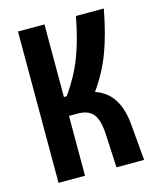

<svg xmlns="http://www.w3.org/2000/svg" viewBox="-98 -696 634 766"><g transform="rotate(-15 219.0 -312.5)"><path d="M389.6 -145.5 402.3 0H288.1L281.2 -137.7Q278.3 -197.3 258.3 -222.2Q238.3 -247.1 194.3 -247.1H158.2V0H48.8V-625H158.2V-325.2H169.9Q215.8 -389.6 243.2 -459.5Q270.5 -529.3 288.1 -625H403.3Q384.8 -525.4 357.9 -452.6Q331.1 -379.9 283.2 -312.5Q334 -294.9 359.4 -252.9Q384.8 -210.9 389.6 -145.5Z"/></g></svg>

Font: Sudo
Style: Bold
Weight: 700
Monospace: yes
Designer: Jens Kutilek
Foundry: Jens Kutilek
Version: Version 0.040